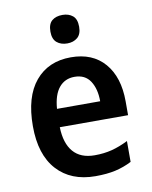

<svg xmlns="http://www.w3.org/2000/svg" viewBox="-85 -816 703 889"><g transform="rotate(-10 266.0 -371.0)"><path d="M274 -552Q376 -552 432.5 -486.5Q489 -421 489 -307V-242H168Q170 -166 204.5 -126Q239 -86 305 -86Q349 -86 386 -95.5Q423 -105 463 -125V-27Q426 -8 386 1Q346 10 292 10Q177 10 111.5 -62Q46 -134 46 -268Q46 -406 107 -479Q168 -552 274 -552ZM275 -460Q230 -460 202.5 -427Q175 -394 170 -328H373Q373 -386 349 -423Q325 -460 275 -460ZM270 -752Q299 -752 318 -736.5Q337 -721 337 -685Q337 -650 318 -634Q299 -618 270 -618Q240 -618 221 -634Q202 -650 202 -685Q202 -721 220.5 -736.5Q239 -752 270 -752Z"/></g></svg>

Font: Noto Sans Lao UI SemCond SemBd
Style: Regular
Weight: 600
Width: 4
Designer: Monotype Design Team
Foundry: Monotype Imaging Inc.
Version: Version 2.000; ttfautohint (v1.8.4.7-5d5b)